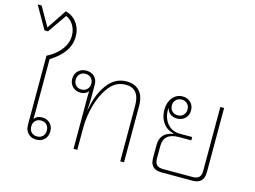

<svg xmlns="http://www.w3.org/2000/svg" viewBox="-109 -1029 1632 1227"><g transform="rotate(15 706.5 -415.5)"><path d="M214 5Q180 5 159.5 -16.5Q139 -38 139 -73V-530Q197 -559 230 -602.5Q263 -646 263 -695Q263 -733 244.5 -764Q226 -795 195 -808L108 -683H85L0 -832H26L98 -706L185 -836Q231 -825 259.5 -787Q288 -749 288 -696Q288 -590 164 -514V-185Q164 -175 164 -154.5Q164 -134 163 -118Q180 -142 215 -142Q247 -142 267.5 -122Q288 -102 288 -69Q288 -36 267.5 -15.5Q247 5 214 5ZM214 -16Q237 -16 251 -30.5Q265 -45 265 -69Q265 -92 251 -106.5Q237 -121 214 -121Q190 -121 176 -106.5Q162 -92 162 -69Q162 -45 176 -30.5Q190 -16 214 -16Z M460 0V-347Q460 -370 461 -382Q444 -358 410 -358Q378 -358 357 -378.5Q336 -399 336 -431Q336 -463 357 -483.5Q378 -504 411 -504Q444 -504 464.5 -484Q485 -464 485 -431V-333Q485 -320 484 -306.5Q483 -293 481 -265H483Q493 -318 508 -357.5Q523 -397 547 -431Q598 -504 677 -504Q733 -504 763.5 -470.5Q794 -437 794 -372V0H769V-368Q769 -482 678 -482Q643 -482 615 -467Q587 -452 562 -417Q528 -371 506.5 -296.5Q485 -222 485 -144V0ZM410 -379Q433 -379 447.5 -394Q462 -409 462 -431Q462 -454 447.5 -468.5Q433 -483 410 -483Q388 -483 373.5 -468.5Q359 -454 359 -431Q359 -408 373.5 -393.5Q388 -379 410 -379Z M1041 0Q966 0 966 -75V-161Q966 -243 1051 -257V-260Q1006 -271 981 -306.5Q956 -342 956 -391Q956 -441 982 -472.5Q1008 -504 1048 -504Q1081 -504 1101.5 -483.5Q1122 -463 1122 -431Q1122 -399 1101.5 -378.5Q1081 -358 1048 -358Q1021 -358 1003 -372Q985 -386 979 -410Q978 -405 978 -399Q978 -341 1009.5 -305Q1041 -269 1092 -269H1173V-247H1092Q991 -247 991 -161V-79Q991 -49 1004.5 -36Q1018 -23 1046 -23H1241Q1270 -23 1283.5 -36Q1297 -49 1297 -79V-501H1322V-76Q1322 0 1247 0ZM1047 -379Q1070 -379 1084.5 -394Q1099 -409 1099 -431Q1099 -454 1084.5 -468.5Q1070 -483 1047 -483Q1025 -483 1010 -468.5Q995 -454 995 -431Q995 -409 1009.5 -394Q1024 -379 1047 -379Z"/></g></svg>

Font: Noto Sans Thai Looped UI Thin
Style: Regular
Weight: 100
Designer: Cadson Demak Team
Foundry: Cadson Demak Co., Ltd.
Version: Version 1.000; ttfautohint (v1.8.4.7-5d5b)